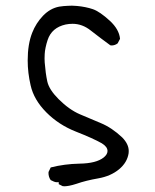

<svg xmlns="http://www.w3.org/2000/svg" viewBox="-20 -528 540 667"><path d="M197.8 118.7Q199.7 119.1 204.8 119.1Q210 119.1 220.7 117.2Q231.4 115.2 246.1 110.4Q278.3 99.1 321.5 91.6Q364.7 84 393.6 60.1Q421.9 36.6 426.8 4.4Q427.2 0.5 427.2 -3.4Q427.2 -27.3 404.8 -50.3Q368.7 -84.5 329.6 -100.6L257.8 -130.9Q220.2 -147 183.6 -183.6Q150.4 -216.8 144.3 -245.1Q138.2 -273.4 135.3 -311Q134.8 -318.4 134.8 -324.7Q134.8 -331.1 135.3 -340.6Q135.7 -350.1 138.4 -363Q141.1 -376 145.5 -389.2Q159.7 -432.1 208 -442.9Q220.2 -445.3 231.9 -445.3Q266.1 -445.3 295.4 -421.9Q331.1 -394 363.3 -370.6Q364.7 -370.1 368.7 -370.1Q372.6 -370.1 378.2 -371.8Q383.8 -373.5 388.7 -377.4L397 -393.1Q394 -425.8 361.8 -455.6Q326.7 -487.8 302.7 -496.1Q278.3 -504.4 247.6 -507.3Q237.8 -508.3 230 -508.3Q222.2 -508.3 215.3 -507.8Q201.2 -507.3 185.5 -504.9Q154.3 -499 129.6 -473.4Q105 -447.8 91.8 -414.1Q76.2 -374.5 76.2 -317.9Q76.2 -275.4 86.4 -231.4Q97.7 -181.2 140.9 -137.7Q184.1 -94.2 243.7 -70.8Q303.2 -47.4 333.5 -30.3Q353.5 -18.1 353.5 -3.4Q353.5 8.3 340.3 19Q314.5 39.6 256.3 40.5Q204.1 41.5 156.2 53.7L148.9 68.8Q148.4 70.8 148.4 72.3Q148.4 86.9 156.2 97.7Q168.9 104.5 175.8 105H184.1V111.8Z"/></svg>

Font: NaikaiFont
Style: Light
Weight: 300
Version: Version 1.89